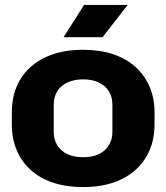

<svg xmlns="http://www.w3.org/2000/svg" viewBox="-20 -749 674 779"><path d="M317 10Q250 10 196.5 -7.5Q143 -25 105.5 -58.5Q68 -92 48 -139Q28 -186 28 -245V-293Q28 -371 63 -428Q98 -485 163 -516Q228 -547 317 -547Q384 -547 437.5 -529.5Q491 -512 528.5 -478.5Q566 -445 586.5 -398Q607 -351 607 -293V-245Q607 -167 571.5 -109.5Q536 -52 471.5 -21Q407 10 317 10ZM317 -111Q354 -111 380.5 -123.5Q407 -136 421.5 -159.5Q436 -183 436 -212V-325Q436 -356 421.5 -379Q407 -402 380.5 -414.5Q354 -427 317 -427Q281 -427 254 -414.5Q227 -402 212.5 -379Q198 -356 198 -325V-212Q198 -183 212.5 -159.5Q227 -136 254 -123.5Q281 -111 317 -111ZM238 -598 321 -729H498L396 -598Z"/></svg>

Font: Hubot Sans
Style: Bold
Weight: 700
Designer: Deni Anggara
Foundry: GitHub, Inc., Subsidiary of Microsoft Corporation
Version: Version 2.000